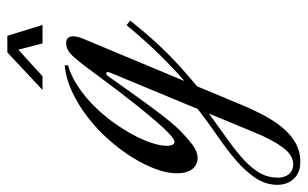

<svg xmlns="http://www.w3.org/2000/svg" viewBox="-304 -372 821 512"><g transform="rotate(-90 106.0 -115.5)"><path d="M307.6 -178.2Q284.2 -148.9 262.7 -124.5Q241.2 -100.1 220 -78.9Q198.7 -57.6 177.2 -38.6Q155.8 -19.5 132.3 0L85.4 112.8Q69.8 150.4 53.5 180.7Q37.1 210.9 18.6 231.9Q0 252.9 -21.5 264.2Q-43 275.4 -68.8 275.4Q-85.9 275.4 -97.7 269.8Q-109.4 264.2 -116.7 255.4Q-124 246.6 -127.2 235.8Q-130.4 225.1 -130.4 215.3Q-130.4 183.1 -112.3 156Q-94.2 128.9 -65.2 104Q-36.1 79.1 -0.2 54.4Q35.6 29.8 71.8 2L167.5 -228.5Q170.4 -235.8 170.4 -237.3Q170.4 -242.2 167 -242.2Q162.6 -242.2 157.7 -234.9Q154.8 -231 146 -218.3Q137.2 -205.6 124.5 -188Q111.8 -170.4 97.2 -149.9Q82.5 -129.4 67.9 -109.9Q53.2 -90.3 40 -74.2Q26.9 -58.1 17.6 -48.8Q-5.9 -25.4 -23.9 -12Q-42 1.5 -59.6 1.5Q-65.4 1.5 -72.5 -1Q-79.6 -3.4 -85.7 -9.5Q-91.8 -15.6 -95.7 -26.6Q-99.6 -37.6 -99.6 -54.7Q-99.6 -80.1 -88.1 -110.8Q-76.7 -141.6 -56.6 -173.6Q-36.6 -205.6 -9.3 -236.3Q18.1 -267.1 50 -291.7Q82 -316.4 117.2 -333Q152.3 -349.6 188.5 -353V-344.2Q158.7 -335.4 131.3 -317.1Q104 -298.8 80.1 -274.9Q56.2 -251 36.6 -223.9Q17.1 -196.8 2.9 -170.4Q-11.2 -144 -18.8 -120.4Q-26.4 -96.7 -26.4 -80.6Q-26.4 -71.8 -23.7 -65.9Q-21 -60.1 -16.1 -60.1Q-10.7 -60.1 -0.2 -68.8Q10.3 -77.6 23.9 -92.5Q37.6 -107.4 53.7 -126.7Q69.8 -146 86.4 -167Q103 -188 119.4 -209.5Q135.7 -231 149.9 -250Q171.4 -279.3 185.8 -298.3Q200.2 -317.4 210.7 -328.9Q221.2 -340.3 229.5 -344.7Q237.8 -349.1 247.6 -349.1Q257.8 -349.1 261.7 -343.8Q265.6 -338.4 265.6 -330.6Q265.6 -324.2 263.9 -317.4Q262.2 -310.5 259.8 -305.2L146.5 -33.7Q178.7 -61.5 215.6 -98.9Q252.4 -136.2 295.4 -188ZM59.6 31.7Q20.5 60.1 -11.2 82.8Q-43 105.5 -65.2 126.2Q-87.4 147 -99.4 168.5Q-111.3 189.9 -111.3 215.8Q-111.3 222.7 -109.4 230Q-107.4 237.3 -103.3 243.2Q-99.1 249 -92.3 252.7Q-85.4 256.3 -75.7 256.3Q-51.3 256.3 -31 229Q-10.7 201.7 8.3 155.8ZM246.6 -412.1 230 -476.6 159.2 -412.1H122.6L222.7 -505.9H267.1L295.9 -412.1Z"/></g></svg>

Font: Dynalight
Style: Regular
Weight: 400
Version: Version 1.000